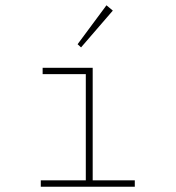

<svg xmlns="http://www.w3.org/2000/svg" viewBox="-20 -705 665 725"><path d="M286 -526 406 -665 382 -685 273 -538ZM134 0H489V-24H330V-449H141V-425H304V-24H134Z"/></svg>

Font: Inconsolata Expanded ExtraLight
Style: Regular
Weight: 200
Width: 7
Monospace: yes
Designer: Raph Levien, Cyreal, Brenton Simpson
Foundry: Raph Levien, Cyreal, Google
Version: Version 3.100